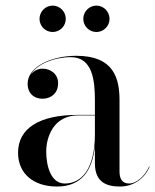

<svg xmlns="http://www.w3.org/2000/svg" viewBox="-20 -672 567 702"><path d="M284.5 -603C284.5 -576.5 306 -555 332.5 -555C359 -555 380.5 -576.5 380.5 -603C380.5 -629.5 359 -651.5 332.5 -651.5C306 -651.5 284.5 -629.5 284.5 -603ZM124.5 -603C124.5 -576.5 146 -555 172.5 -555C199 -555 220.5 -576.5 220.5 -603C220.5 -629.5 199 -651.5 172.5 -651.5C146 -651.5 124.5 -629.5 124.5 -603ZM265 -252C123 -252 46 -202.5 46 -113.5C46 -37.5 102 10 188.5 10C277 10 318 -47.5 327 -138V-75C327 -3.5 372 10 419 10C468.5 10 509.5 -20 527 -62.5L525.5 -63.5C509 -25.5 476.5 -1 453 -1C424 -1 417 -21.5 417 -45.5V-304.5C417 -385.5 396.5 -468 259 -468C168 -468 81 -428 81 -366C81 -330 105 -311 135.5 -311C163 -311 192.5 -328 192.5 -368C192.5 -402 164 -421 135.5 -421C119 -421 102.5 -413 92 -398.5C115 -438.5 179.5 -463 239 -463C319 -463 327 -376.5 327 -304.5V-252ZM217 -1C164.5 -1 149 -68 149 -118C149 -172.5 177 -250 265 -250H327V-180.5C327 -52.5 276.5 -1 217 -1Z"/></svg>

Font: Bodoni* 96pt
Style: Regular
Weight: 400
Version: Version 2.3